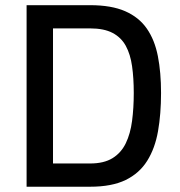

<svg xmlns="http://www.w3.org/2000/svg" viewBox="-20 -707 682 727"><path d="M80.7 0V-687.4H321.3Q401.7 -687.4 453.9 -664.6Q506.1 -641.7 535.9 -598.8Q565.8 -555.8 577.8 -494.3Q589.8 -432.8 589.8 -354.9Q589.8 -275.7 578.4 -210.6Q567 -145.5 537.5 -98.3Q508 -51 455.8 -25.5Q403.6 0 321.3 0ZM180.7 -88H321.3Q373.5 -88 406.2 -108.2Q438.8 -128.4 456.3 -164.6Q473.8 -200.8 480.1 -249.5Q486.5 -298.2 486.5 -354.9Q486.5 -410.9 480.1 -456.1Q473.8 -501.4 456.3 -533.4Q438.8 -565.3 406.2 -582.4Q373.5 -599.5 321.3 -599.5H180.7Z"/></svg>

Font: TitilliumWeb ExtraLight
Style: Regular
Weight: 400
Designer: Mohamed Gaber, Accademia di Belle Arti di Urbino and others
Foundry: Kief Type Foundry, Accademia di Belle Arti di Urbino and others
Version: Version 3.000; ttfautohint (v1.8.2)